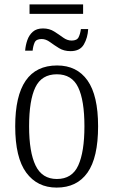

<svg xmlns="http://www.w3.org/2000/svg" viewBox="-20 -841 514 871"><path d="M114 -778V-821H357V-778ZM94 -611Q96 -636 104 -659Q112 -682 129 -697Q146 -712 175 -712Q204 -712 226 -698Q248 -684 266.5 -670.5Q285 -657 305 -657Q329 -657 336.5 -672Q344 -687 347 -709H380Q378 -670 360.5 -639.5Q343 -609 300 -609Q270 -609 248 -622.5Q226 -636 207 -650Q188 -664 169 -664Q144 -664 137 -648Q130 -632 128 -611ZM237 10Q149 10 99 -58Q49 -126 49 -268Q49 -544 239 -544Q329 -544 377 -476Q425 -408 425 -268Q425 -126 377 -58Q329 10 237 10ZM238 -29Q307 -29 335 -90.5Q363 -152 363 -268Q363 -386 334.5 -445Q306 -504 238 -504Q169 -504 140.5 -445Q112 -386 112 -268Q112 -151 141.5 -90Q171 -29 238 -29Z"/></svg>

Font: Noto Serif Condensed Light
Style: Regular
Weight: 300
Width: 3
Designer: Monotype Design Team
Foundry: Monotype Imaging Inc.
Version: Version 2.013